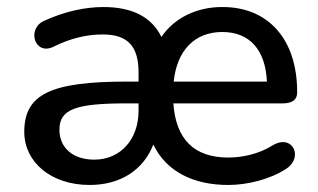

<svg xmlns="http://www.w3.org/2000/svg" viewBox="-20 -517 903 546"><path d="M235 9C323 9 388 -34 416 -106C453 -29 530 9 629 9C684 9 748 -7 794 -37C844 -70 812 -137 756 -104C715 -78 667 -69 629 -69C532 -69 480 -121 473 -223H784C810 -223 825 -233 825 -253V-256C825 -406 742 -498 611 -497C542 -497 477 -468 439 -412C411 -469 356 -497 274 -497C223 -497 165 -485 106 -458C55 -436 78 -358 132 -384C182 -409 228 -419 272 -419C342 -419 374 -387 374 -311V-285H341C124 -285 49 -249 49 -142C49 -56 125 9 235 9ZM612 -426C691 -426 735 -374 739 -285H474C483 -374 534 -426 612 -426ZM248 -63C186 -63 149 -98 149 -148C149 -206 194 -223 340 -223H374V-202C374 -121 323 -63 248 -63Z"/></svg>

Font: Nunito SemiBold
Style: Regular
Weight: 600
Designer: Vernon Adams
Foundry: Vernon Adams
Version: Version 3.602